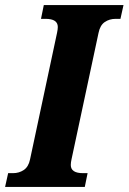

<svg xmlns="http://www.w3.org/2000/svg" viewBox="-57 -734 505 754"><path d="M-37 0 -25 -54H-6Q18 -54 36.5 -66.5Q55 -79 61 -108L167 -605Q170 -619 170 -628Q170 -660 122 -660H104L115 -714H428L416 -660H397Q373 -660 354.5 -647.5Q336 -635 330 -605L224 -109Q221 -96 221 -86Q221 -54 269 -54H287L276 0Z"/></svg>

Font: Noto Serif Condensed ExtraBold
Style: Italic
Weight: 800
Width: 3
Italic angle: -12°
Designer: Monotype Design Team
Foundry: Monotype Imaging Inc.
Version: Version 2.014; ttfautohint (v1.8.4.7-5d5b)